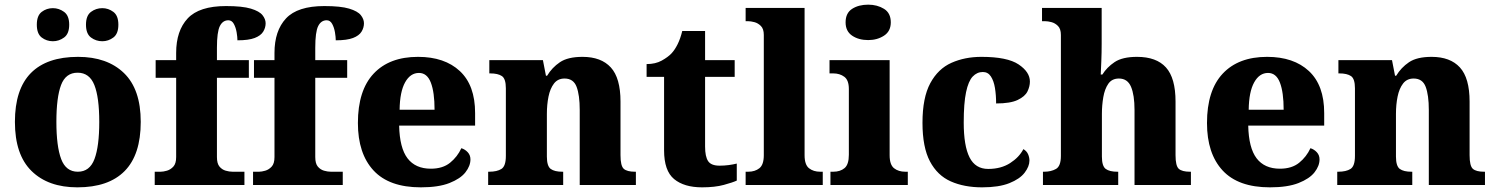

<svg xmlns="http://www.w3.org/2000/svg" viewBox="-20 -794 6418 824"><path d="M312 10Q187 10 115.5 -60Q44 -130 44 -271Q44 -411 112.5 -480.5Q181 -550 315 -550Q440 -550 512 -480.5Q584 -411 584 -271Q584 -130 515 -60Q446 10 312 10ZM314 -57Q365 -57 385.5 -111.5Q406 -166 406 -271Q406 -376 385 -429Q364 -482 313 -482Q262 -482 242 -429Q222 -376 222 -271Q222 -166 242.5 -111.5Q263 -57 314 -57ZM419 -617Q392 -617 370.5 -633Q349 -649 349 -688Q349 -727 370.5 -743Q392 -759 419 -759Q445 -759 466.5 -743Q488 -727 488 -688Q488 -649 466.5 -633Q445 -617 419 -617ZM207 -617Q180 -617 159 -633Q138 -649 138 -688Q138 -727 159 -743Q180 -759 207 -759Q233 -759 255 -743Q277 -727 277 -688Q277 -649 255 -633Q233 -617 207 -617Z M644 0V-57H670Q681 -57 696.5 -61.5Q712 -66 724 -79Q736 -92 736 -120V-460H648V-536H736V-567Q736 -662 785.5 -715Q835 -768 950 -768Q1020 -768 1056.5 -757Q1093 -746 1106.5 -729Q1120 -712 1120 -694Q1120 -675 1109.5 -658Q1099 -641 1073 -631Q1047 -621 999 -621Q999 -635 995.5 -655.5Q992 -676 983.5 -691.5Q975 -707 960 -707Q936 -707 923.5 -682Q911 -657 911 -589V-536H1048V-460H911V-120Q911 -92 922 -79Q933 -66 948.5 -61.5Q964 -57 978 -57H1029V0Z M1066 0V-57H1092Q1103 -57 1118.5 -61.5Q1134 -66 1146 -79Q1158 -92 1158 -120V-460H1070V-536H1158V-567Q1158 -662 1207.5 -715Q1257 -768 1372 -768Q1442 -768 1478.5 -757Q1515 -746 1528.5 -729Q1542 -712 1542 -694Q1542 -675 1531.5 -658Q1521 -641 1495 -631Q1469 -621 1421 -621Q1421 -635 1417.5 -655.5Q1414 -676 1405.5 -691.5Q1397 -707 1382 -707Q1358 -707 1345.5 -682Q1333 -657 1333 -589V-536H1470V-460H1333V-120Q1333 -92 1344 -79Q1355 -66 1370.5 -61.5Q1386 -57 1400 -57H1451V0Z M1786 10Q1650 10 1583 -62.5Q1516 -135 1516 -266Q1516 -406 1583.5 -478Q1651 -550 1774 -550Q1888 -550 1953.5 -489Q2019 -428 2019 -309V-255H1693Q1695 -159 1729 -114.5Q1763 -70 1829 -70Q1880 -70 1911.5 -95.5Q1943 -121 1960 -158Q1976 -153 1987.5 -140.5Q1999 -128 1999 -110Q1999 -82 1977.5 -54.5Q1956 -27 1909 -8.5Q1862 10 1786 10ZM1845 -323Q1845 -398 1829 -439.5Q1813 -481 1778 -481Q1741 -481 1718.5 -440.5Q1696 -400 1695 -323Z M2075 0V-57H2079Q2113 -57 2132 -69Q2151 -81 2151 -125V-415Q2151 -456 2134 -467.5Q2117 -479 2084 -479H2080V-536H2310L2323 -469H2328Q2349 -504 2383 -527Q2417 -550 2480 -550Q2560 -550 2601.5 -504.5Q2643 -459 2643 -358V-128Q2643 -82 2657 -69.5Q2671 -57 2705 -57H2709V0H2468V-322Q2468 -386 2454.5 -421.5Q2441 -457 2403 -457Q2374 -457 2357.5 -435.5Q2341 -414 2334 -379.5Q2327 -345 2327 -305V-122Q2327 -81 2343.5 -69Q2360 -57 2393 -57H2397V0Z M2993 10Q2916 10 2873 -25.5Q2830 -61 2830 -149V-464H2755V-519Q2793 -519 2820 -534Q2847 -549 2862 -565Q2876 -580 2888 -604Q2900 -628 2908 -661H3006V-536H3133V-464H3006V-165Q3006 -122 3019 -102.5Q3032 -83 3068 -83Q3088 -83 3107 -85.5Q3126 -88 3142 -92V-19Q3125 -11 3086.5 -0.5Q3048 10 2993 10Z M3180 0V-57H3191Q3220 -57 3239 -72Q3258 -87 3258 -128V-644Q3258 -670 3245.5 -682.5Q3233 -695 3217.5 -699Q3202 -703 3191 -703H3180V-760H3433V-128Q3433 -87 3452 -72Q3471 -57 3500 -57H3511V0Z M3706 -622Q3665 -622 3637 -641Q3609 -660 3609 -698Q3609 -738 3637 -756Q3665 -774 3706 -774Q3745 -774 3774 -756Q3803 -738 3803 -698Q3803 -660 3774 -641Q3745 -622 3706 -622ZM3544 0V-57H3556Q3586 -57 3604.5 -72.5Q3623 -88 3623 -130V-412Q3623 -450 3603.5 -464.5Q3584 -479 3556 -479H3540V-536H3798V-128Q3798 -87 3817 -72Q3836 -57 3865 -57H3876V0Z M4195 10Q4118 10 4060.5 -15.5Q4003 -41 3971 -101.5Q3939 -162 3939 -267Q3939 -375 3972.5 -437Q4006 -499 4063.5 -524.5Q4121 -550 4192 -550Q4303 -550 4351.5 -517.5Q4400 -485 4400 -444Q4400 -423 4389.5 -401.5Q4379 -380 4347.5 -365Q4316 -350 4255 -350Q4255 -386 4250 -416.5Q4245 -447 4232.5 -466Q4220 -485 4198 -485Q4173 -485 4154.5 -465.5Q4136 -446 4126 -398.5Q4116 -351 4116 -268Q4116 -168 4141 -118.5Q4166 -69 4221 -69Q4276 -69 4315 -94Q4354 -119 4372 -154Q4386 -146 4392 -132.5Q4398 -119 4398 -105Q4398 -80 4377.5 -53Q4357 -26 4312 -8Q4267 10 4195 10Z M4456 0V-57H4461Q4491 -57 4512 -69Q4533 -81 4533 -125V-644Q4533 -670 4520.5 -682.5Q4508 -695 4492.5 -699Q4477 -703 4466 -703H4452V-760H4708V-606Q4708 -568 4706.5 -531.5Q4705 -495 4704 -474H4711Q4730 -505 4763.5 -527.5Q4797 -550 4860 -550Q4943 -550 4984 -504.5Q5025 -459 5025 -358V-128Q5025 -82 5039 -69.5Q5053 -57 5087 -57H5091V0H4849V-322Q4849 -386 4834 -421.5Q4819 -457 4782 -457Q4752 -457 4736.5 -434.5Q4721 -412 4715 -377Q4709 -342 4709 -305V-122Q4709 -81 4725.5 -69Q4742 -57 4775 -57H4779V0Z M5430 10Q5294 10 5227 -62.5Q5160 -135 5160 -266Q5160 -406 5227.5 -478Q5295 -550 5418 -550Q5532 -550 5597.5 -489Q5663 -428 5663 -309V-255H5337Q5339 -159 5373 -114.5Q5407 -70 5473 -70Q5524 -70 5555.5 -95.5Q5587 -121 5604 -158Q5620 -153 5631.5 -140.5Q5643 -128 5643 -110Q5643 -82 5621.5 -54.5Q5600 -27 5553 -8.5Q5506 10 5430 10ZM5489 -323Q5489 -398 5473 -439.5Q5457 -481 5422 -481Q5385 -481 5362.5 -440.5Q5340 -400 5339 -323Z M5719 0V-57H5723Q5757 -57 5776 -69Q5795 -81 5795 -125V-415Q5795 -456 5778 -467.5Q5761 -479 5728 -479H5724V-536H5954L5967 -469H5972Q5993 -504 6027 -527Q6061 -550 6124 -550Q6204 -550 6245.5 -504.5Q6287 -459 6287 -358V-128Q6287 -82 6301 -69.5Q6315 -57 6349 -57H6353V0H6112V-322Q6112 -386 6098.5 -421.5Q6085 -457 6047 -457Q6018 -457 6001.5 -435.5Q5985 -414 5978 -379.5Q5971 -345 5971 -305V-122Q5971 -81 5987.5 -69Q6004 -57 6037 -57H6041V0Z"/></svg>

Font: Noto Serif Georgian ExtraBold
Style: Regular
Weight: 800
Designer: Monotype Design Team, Akaki Razmadze
Foundry: Google LLC
Version: Version 2.003; ttfautohint (v1.8.4.7-5d5b)